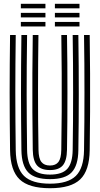

<svg xmlns="http://www.w3.org/2000/svg" viewBox="-20 -985 528 1015"><path d="M244.2 10Q132.5 10 83.6 -36.8Q34.8 -83.5 33.2 -191Q32.2 -266.5 31.6 -342.8Q31 -419 31 -495.5Q31 -572 31.6 -648.4Q32.2 -724.8 33.2 -800H63.2Q62.2 -724.8 61.6 -648.4Q61 -572 61 -495.5Q61 -419 61.6 -342.8Q62.2 -266.5 63.2 -191Q64.8 -96.2 106.9 -55.1Q149 -14 244.2 -14Q339 -14 380.9 -55.1Q422.8 -96.2 424.2 -191Q425.5 -266.5 426 -342.8Q426.5 -419 426.5 -495.5Q426.5 -572 426 -648.4Q425.5 -724.8 424.2 -800H454.2Q455.8 -699.5 456.2 -597.5Q456.8 -495.5 456.2 -393.5Q455.8 -291.5 454.2 -191Q452.8 -83.5 404.1 -36.8Q355.5 10 244.2 10ZM244.2 -38Q163.8 -38 129.1 -73.9Q94.5 -109.8 93.2 -190.8Q92.2 -272.2 91.6 -345.9Q91 -419.5 91 -491.4Q91 -563.2 91.5 -638.9Q92 -714.5 93.2 -800H123.2Q122 -714.8 121.4 -637.2Q120.8 -559.8 120.9 -486.4Q121 -413 121.6 -340.2Q122.2 -267.5 123.2 -192Q124.2 -122.8 152 -92.4Q179.8 -62 244.2 -62Q308.5 -62 335.9 -92.5Q363.2 -123 364.2 -192Q365.5 -267 366 -343.1Q366.5 -419.2 366.5 -495.6Q366.5 -572 366 -648.4Q365.5 -724.8 364.2 -800H394.2Q395.5 -713.2 396 -635.5Q396.5 -557.8 396.5 -484.8Q396.5 -411.8 395.9 -339.4Q395.2 -267 394.2 -190.8Q393.2 -110.2 359 -74.1Q324.8 -38 244.2 -38ZM244.2 -86Q196.8 -86 175.5 -110.9Q154.2 -135.8 153.2 -193Q151.8 -292.5 151.2 -394.2Q150.8 -496 151.2 -598Q151.8 -700 153.2 -800H183.2Q182.2 -728.8 181.6 -654.2Q181 -579.8 181 -503.1Q181 -426.5 181.5 -348.8Q182 -271 183.5 -193Q184.2 -147.5 198.9 -128.8Q213.5 -110 244.2 -110Q274.5 -110 288.9 -128.8Q303.2 -147.5 304 -193Q305.8 -292.5 306.2 -394.5Q306.8 -496.5 306.2 -598.5Q305.8 -700.5 304.2 -800H334.2Q335.5 -725.5 336 -649.4Q336.5 -573.2 336.5 -496.9Q336.5 -420.5 336 -344.2Q335.5 -268 334.2 -193Q333.2 -135.8 312.2 -110.9Q291.2 -86 244.2 -86ZM270.2 -941V-965H400.2V-941ZM90.2 -845V-869H220.2V-845ZM90.2 -893V-917H220.2V-893ZM90.2 -941V-965H220.2V-941ZM270.2 -845V-869H400.2V-845ZM270.2 -893V-917H400.2V-893Z"/></svg>

Font: Big Shoulders Inline Display Thin Black
Style: Regular
Weight: 900
Version: Version 2.002